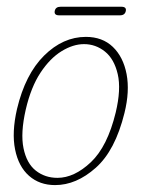

<svg xmlns="http://www.w3.org/2000/svg" viewBox="-20 -542 420 570"><path d="M235 -432.5Q284 -432.5 315 -402.8Q346 -373 355.8 -322Q365.5 -271 349.5 -206.5Q322 -95 264.2 -43.8Q206.5 7.5 143.5 7.5Q97.5 7.5 66.2 -20Q35 -47.5 24.8 -98.2Q14.5 -149 30.5 -218.5Q55 -321.5 111 -377Q167 -432.5 235 -432.5ZM150.5 -14Q200.5 -14 249.8 -60.5Q299 -107 323.5 -208Q340 -277 329.5 -322Q319 -367 291.5 -389Q264 -411 229.5 -411Q197 -411 162.8 -390Q128.5 -369 100.2 -326.2Q72 -283.5 56.5 -217Q40.5 -147 49.8 -102Q59 -57 86.2 -35.5Q113.5 -14 150.5 -14ZM142.5 -509.5Q145 -522 160 -522H340Q356 -522 353.5 -509.5Q351 -496.5 336 -496.5H155.5Q140 -496.5 142.5 -509.5Z"/></svg>

Font: Fraunces144ptSuperSoftThinItalic
Style: Italic
Weight: 100
Italic angle: -16°
Version: Version 1.000;[0bf87f6ff]